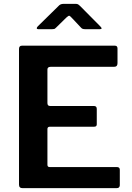

<svg xmlns="http://www.w3.org/2000/svg" viewBox="-20 -980 685 1000"><path d="M79 -725Q79 -742 94 -742H579Q592 -742 592 -727V-651Q592 -632 574 -632H244Q227 -632 227 -618V-443Q227 -428 241 -428H469Q484 -428 484 -413V-332Q484 -327 481 -323.5Q478 -320 470 -320H240Q227 -320 227 -308V-122Q227 -110 238 -110H588Q604 -110 604 -96V-15Q604 -9 600 -4.5Q596 0 587 0H98Q79 0 79 -18V-725ZM402 -836 353 -888Q344 -898 340 -898Q336 -898 325 -888L272 -836Q266 -830 262.5 -829Q259 -828 251 -828H179Q172 -828 171.5 -832.5Q171 -837 177 -843L283 -947Q289 -954 295.5 -957Q302 -960 313 -960H374Q383 -960 388 -956.5Q393 -953 397 -949L502 -843Q517 -828 500 -828H423Q417 -828 411.5 -829.5Q406 -831 402 -836Z"/></svg>

Font: Libre Franklin SemiBold
Style: Regular
Weight: 600
Designer: Pablo Impallari, Rodrigo Fuenzalida, Nhung Nguyen
Foundry: Impallari Type
Version: Version 3.000